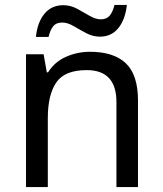

<svg xmlns="http://www.w3.org/2000/svg" viewBox="-20 -755 658 775"><path d="M343 -546Q439 -546 488 -499.5Q537 -453 537 -349V0H450V-343Q450 -472 330 -472Q241 -472 207 -422Q173 -372 173 -278V0H85V-536H156L169 -463H174Q200 -505 246 -525.5Q292 -546 343 -546ZM125 -606Q131 -665 159.5 -699.5Q188 -734 235 -734Q265 -734 291.5 -719.5Q318 -705 342 -691Q366 -677 387 -677Q410 -677 422.5 -691.5Q435 -706 442 -735H492Q486 -677 458 -642Q430 -607 383 -607Q355 -607 328.5 -621Q302 -635 277.5 -649.5Q253 -664 231 -664Q207 -664 195 -649.5Q183 -635 176 -606Z"/></svg>

Font: Noto IKEA Arabic
Style: Regular
Weight: 400
Designer: Monotype Design Team
Foundry: Monotype Imaging Inc.
Version: Version 1.200